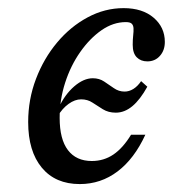

<svg xmlns="http://www.w3.org/2000/svg" viewBox="-20 -446 466 477"><path d="M178.2 11.3Q117.7 11.3 83.9 -29.4Q50 -70.2 50 -142.7Q50 -199.2 69.4 -250Q88.7 -300.8 121.8 -340.3Q154.8 -379.8 197.6 -402.8Q240.3 -425.8 287.1 -425.8Q333.9 -425.8 361.7 -402Q389.5 -378.2 389.5 -341.9Q389.5 -321 377.4 -307.3Q365.3 -293.5 346 -293.5Q329.8 -293.5 319.8 -303.6Q309.7 -313.7 309.7 -334.7Q309.7 -347.6 310.9 -358.1Q312.1 -368.5 311.7 -375.8Q311.3 -383.1 307.3 -387.1Q303.2 -391.1 292.7 -391.1Q261.3 -391.1 232.3 -371Q203.2 -350.8 179.4 -316.9Q155.6 -283.1 141.9 -240.7Q128.2 -198.4 128.2 -153.2Q128.2 -100 148.8 -73Q169.4 -46 208.1 -46Q237.9 -46 261.7 -62.1Q285.5 -78.2 305.6 -111.3H341.1Q313.7 -51.6 272.2 -20.2Q230.6 11.3 178.2 11.3ZM123.4 -157.3 125.8 -178.2Q141.1 -211.3 164.5 -231.5Q187.9 -251.6 210.5 -251.6Q226.6 -251.6 238.7 -243.5Q250.8 -235.5 262.9 -227Q275 -218.5 289.5 -218.5Q300.8 -218.5 311.3 -225Q321.8 -231.5 330.6 -244.4L346 -230.6Q328.2 -198.4 308.9 -182.3Q289.5 -166.1 267.7 -166.1Q249.2 -166.1 235.5 -174.6Q221.8 -183.1 209.7 -191.1Q197.6 -199.2 181.5 -199.2Q166.1 -199.2 150.4 -187.9Q134.7 -176.6 123.4 -157.3Z"/></svg>

Font: Playfair 9pt
Style: Italic
Weight: 400
Italic angle: -15.6°
Designer: Claus Eggers Sørensen
Foundry: Claus Eggers Sørensen
Version: Version 2.001;gftools[0.9.30]